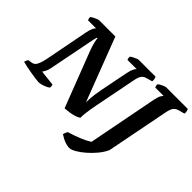

<svg xmlns="http://www.w3.org/2000/svg" viewBox="-181 -1031 1559 1559"><g transform="rotate(45 599.0 -251.5)"><path d="M191 0Q181 0 155 -3.5Q129 -7 96.5 -12.5Q64 -18 34.5 -24Q5 -30 -11 -35Q-8 -45 -3.5 -55Q1 -65 5 -69L36 -73Q52 -75 64 -85Q76 -95 86 -119.5Q96 -144 105 -190L177 -562Q184 -596 194 -616Q204 -636 211 -640H118Q116 -645 113.5 -653.5Q111 -662 112 -671Q119 -678 133.5 -685.5Q148 -693 162.5 -698.5Q177 -704 182 -704H368L577 -158Q578 -186 579.5 -209Q581 -232 585 -257.5Q589 -283 595 -317L643 -559Q650 -594 660.5 -614.5Q671 -635 678 -639H572Q570 -644 568 -651.5Q566 -659 566 -670Q573 -677 587.5 -685Q602 -693 616 -698.5Q630 -704 635 -704H830Q832 -699 835.5 -687.5Q839 -676 837 -658L794 -646Q771 -641 758 -630.5Q745 -620 737.5 -602Q730 -584 724 -551L654 -195Q641 -127 637 -88.5Q633 -50 634 -36Q617 -24 591 -16.5Q565 -9 537.5 -5Q510 -1 489 0L304 -480Q289 -521 282.5 -549.5Q276 -578 276 -591H269Q268 -587 265.5 -579Q263 -571 260 -557.5Q257 -544 253 -522L180 -151Q174 -124 165 -107Q156 -90 150 -82L283 -67Q285 -62 286.5 -53.5Q288 -45 286 -35Q267 -20 237 -10Q207 0 191 0ZM743 201Q726 201 704.5 195Q683 189 663 178.5Q643 168 628 158Q631 144 636 133.5Q641 123 644 118Q702 101 752 80.5Q802 60 836 38L952 -560Q961 -605 972.5 -621.5Q984 -638 986 -640H890Q888 -645 885.5 -653Q883 -661 884 -671Q892 -679 906 -686.5Q920 -694 933.5 -699Q947 -704 953 -704H1201Q1203 -698 1206.5 -687Q1210 -676 1208 -658L1160 -645Q1129 -637 1115 -618.5Q1101 -600 1093 -559L987 -18Q969 22 937 60.5Q905 99 868 131Q831 163 797.5 182Q764 201 743 201Z"/></g></svg>

Font: Texturina Medium 12pt ExtraBold
Style: Italic
Weight: 800
Italic angle: -11°
Version: Version 1.002